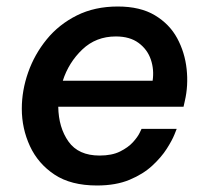

<svg xmlns="http://www.w3.org/2000/svg" viewBox="-20 -560 637 590"><path d="M278 10Q198 10 147.5 -23.5Q97 -57 72 -111Q47 -165 47 -226Q47 -282 66.5 -337.5Q86 -393 123.5 -439Q161 -485 216 -512.5Q271 -540 342 -540Q411 -540 456 -513Q501 -486 524.5 -442.5Q548 -399 553.5 -348Q559 -297 548 -250L544 -232H159Q160 -168 190.5 -125Q221 -82 286 -82Q324 -82 349 -94.5Q374 -107 388.5 -123Q403 -139 409 -151.5Q415 -164 415 -164H523Q523 -164 516 -146.5Q509 -129 492.5 -103Q476 -77 448 -51Q420 -25 378 -7.5Q336 10 278 10ZM173 -312H449Q454 -346 443.5 -377Q433 -408 406 -428Q379 -448 336 -448Q275 -448 233 -408Q191 -368 173 -312Z"/></svg>

Font: Be Vietnam Pro Medium
Style: Italic
Weight: 500
Italic angle: -12°
Designer: Lam Bao, Tony Le, Vietanh Nguyen
Foundry: Yellow Type Foundry
Version: Version 1.002; ttfautohint (v1.8.3)